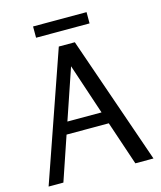

<svg xmlns="http://www.w3.org/2000/svg" viewBox="-126 -962 884 1054"><g transform="rotate(-15 315.5 -435.5)"><path d="M362 -728 614 0H511L427 -250H187L102 0H18L271 -728ZM308 -606 210 -318H404ZM163 -871H467V-807H163Z"/></g></svg>

Font: Rosario Light
Style: Regular
Weight: 300
Designer: Hector Gatti
Foundry: Omnibus Type
Version: Version 1.101; ttfautohint (v1.8.1.43-b0c9)